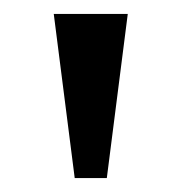

<svg xmlns="http://www.w3.org/2000/svg" viewBox="-20 -734 260 275"><path d="M87 -479 57 -714H163L133 -479Z"/></svg>

Font: Noto Serif Khmer
Style: Regular
Weight: 400
Designer: Danh Hong and the Monotype Design Team
Foundry: Monotype Imaging Inc.
Version: Version 2.003